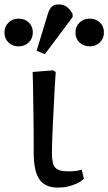

<svg xmlns="http://www.w3.org/2000/svg" viewBox="-83 -831 488 865"><path d="M178.2 14.2Q120.1 14.2 94.5 -22.9Q68.8 -60.1 68.8 -143.1Q68.8 -166 68.8 -196.5Q68.8 -227.1 68.4 -261.5Q67.9 -295.9 67.4 -331.5Q66.9 -367.2 66.4 -400.1Q65.9 -433.1 65.4 -460.9Q64.9 -488.8 64 -506.8L155.8 -514.2L168 -506.8Q166 -477.1 163.6 -436.5Q161.1 -396 159.2 -352.1Q157.2 -308.1 155 -266.1Q152.8 -224.1 151.9 -191.2Q150.9 -158.2 150.9 -140.1Q150.9 -92.3 166 -75.7Q181.2 -59.1 224.1 -59.1Q245.1 -59.1 259.5 -61Q273.9 -63 285.2 -66.9L294.9 -25.9Q282.7 -13.7 264.4 -4.9Q246.1 3.9 224.1 9Q202.1 14.2 178.2 14.2ZM119.1 -586.9 82 -602.1 131.8 -766.1Q139.6 -792 150.9 -801.5Q162.1 -811 182.1 -811Q202.1 -811 216.6 -801Q231 -791 244.1 -768.1V-753.9ZM0 -622.1Q-26.9 -622.1 -44.9 -639.6Q-63 -657.2 -63 -684.1Q-63 -710.9 -44.9 -729Q-26.9 -747.1 0 -747.1Q28.8 -747.1 46.9 -729.5Q64.9 -711.9 64.9 -685.1Q64.9 -658.2 46.9 -640.1Q28.8 -622.1 0 -622.1ZM321.3 -622.1Q293.5 -622.1 275.1 -639.6Q256.8 -657.2 256.8 -684.1Q256.8 -710.9 274.9 -729Q293 -747.1 321.3 -747.1Q349.1 -747.1 367.2 -729.5Q385.3 -711.9 385.3 -685.1Q385.3 -658.2 367.2 -640.1Q349.1 -622.1 321.3 -622.1Z"/></svg>

Font: Literata
Style: Regular
Weight: 400
Designer: Latin by Veronika Burian and Jose Scaglione. Greek by Irene Vlachou. Cyrillic by Vera Evstafieva.
Foundry: TypeTogether
Version: Version 3.002